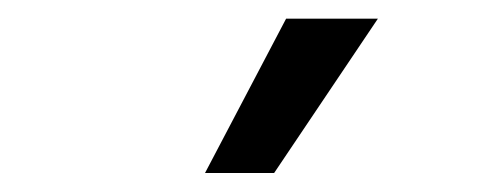

<svg xmlns="http://www.w3.org/2000/svg" viewBox="-20 -804 537 205"><path d="M198.9 -619.3H272.7L383.5 -784.1H285.5Z"/></svg>

Font: Magic Ui Pro
Style: Regular
Weight: 400
Designer: Stefan Endress, Andreas Faust
Version: Version 1.000;FEAKit 1.0